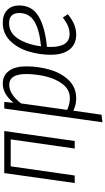

<svg xmlns="http://www.w3.org/2000/svg" viewBox="302 -876 780 1425"><g transform="rotate(-90 692.5 -164.0)"><path d="M302 0 370 -475H170L102 0H46L120 -523H432L358 0Z M599 -523H648L642 -454Q706 -534 784 -534Q844 -534 878 -488.5Q912 -443 912 -360Q912 -272 888 -187Q864 -102 810.5 -45.5Q757 11 674 11Q627 11 583 -10L553 199L497 206ZM855 -361Q855 -486 774 -486Q738 -486 702.5 -462Q667 -438 637 -398L589 -56Q632 -36 675 -36Q738 -36 778 -86.5Q818 -137 836.5 -211.5Q855 -286 855 -361Z M1057 -206Q1056 -197 1056 -179Q1056 -38 1152 -38Q1184 -38 1212.5 -50.5Q1241 -63 1274 -88L1299 -51Q1261 -20 1224.5 -4.5Q1188 11 1147 11Q1076 11 1037 -38.5Q998 -88 998 -178Q998 -265 1024 -347Q1050 -429 1104 -481.5Q1158 -534 1236 -534Q1297 -534 1330.5 -500.5Q1364 -467 1364 -413Q1364 -316 1283 -268Q1202 -220 1057 -206ZM1061 -250Q1186 -262 1247 -300.5Q1308 -339 1308 -412Q1308 -448 1289.5 -467.5Q1271 -487 1232 -487Q1159 -487 1116 -418Q1073 -349 1061 -250Z"/></g></svg>

Font: Fira Sans Extra Condensed Light
Style: Italic
Weight: 300
Width: 3
Italic angle: -8°
Designer: Carrois Corporate & Edenspiekermann AG
Foundry: Carrois Corporate GbR & Edenspiekermann AG
Version: Version 4.203